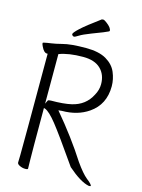

<svg xmlns="http://www.w3.org/2000/svg" viewBox="-130 -949 760 1029"><g transform="rotate(15 250.0 -434.5)"><path d="M304 -874Q306 -875 312 -875Q318 -875 331 -865Q361 -843 361 -826Q361 -823 356 -821Q346 -815 269 -786Q225 -769 207 -757.5Q189 -746 183.5 -746Q178 -746 174.5 -750Q171 -754 171 -757Q171 -765 200 -792Q229 -819 304 -874ZM371 -387Q310 -345 224 -345L205 -343Q309 -220 383 -104Q421 -50 448 -28Q477 -6 478 4Q475 6 467 6Q420 -3 348 -66Q241 -220 199.5 -272Q158 -324 134 -333L127 -335V-328Q127 -81 128 -48.5Q129 -16 129 1Q129 6 114 6Q99 6 84 -1Q69 -8 69 -17Q69 -29 70 -58.5Q71 -88 71 -616V-621H66Q50 -621 36 -651Q30 -663 30 -668Q30 -673 35 -673Q53 -677 75.5 -680Q98 -683 133 -692Q177 -704 262 -704Q334 -704 375 -680Q416 -656 432 -618Q448 -580 448 -541Q448 -440 371 -387ZM136 -378Q139 -383 153 -383Q223 -383 266 -393Q340 -410 373 -475Q390 -505 390 -537Q390 -590 357 -622Q324 -654 260 -654Q179 -654 127 -634V-359Z"/></g></svg>

Font: Moon Stars Kai T HW Light
Style: Regular
Weight: 300
Designer: GuiWonder
Version: Version 1.101